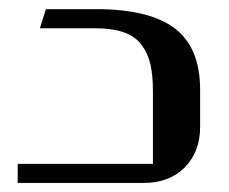

<svg xmlns="http://www.w3.org/2000/svg" viewBox="-20 -403 504 423"><path d="M420.9 -205.1V-124Q420.9 -68.4 387 -34.2Q353 0 296.9 0H19V-42H316.9V-202.1Q316.9 -236.8 311.5 -260.7Q306.2 -284.7 292.2 -303.7Q278.3 -322.8 252.7 -331.8Q227.1 -340.8 188 -340.8H67.9L81.1 -382.8H191.9Q309.6 -382.8 365.2 -340.3Q420.9 -297.9 420.9 -205.1Z"/></svg>

Font: Wesal
Style: Regular
Weight: 400
Designer: Ahmed zaza
Foundry: Ahmed zaza
Version: Version 2.01